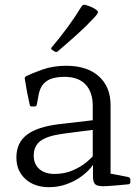

<svg xmlns="http://www.w3.org/2000/svg" viewBox="-20 -770 582 797"><path d="M183 7Q123 7 85.5 -27Q48 -61 48 -116Q48 -177 91.5 -210.5Q135 -244 229 -255L375 -272L373 -232L242 -215Q176 -206 148 -185Q120 -164 120 -124Q120 -89 143 -68.5Q166 -48 206 -48Q247 -48 280 -62Q313 -76 335.5 -94Q358 -112 367 -124L378 -111Q374 -95 358 -75Q342 -55 315.5 -36Q289 -17 255 -5Q221 7 183 7ZM365 -330Q365 -388 335 -419.5Q305 -451 248 -451Q221 -451 199 -445Q177 -439 161.5 -423Q146 -407 140 -375L133 -336Q131 -328 123 -328H112Q104 -328 103 -337Q97 -363 92 -389.5Q87 -416 83 -442Q81 -449 89 -454Q113 -466 157 -481.5Q201 -497 255 -497Q341 -497 390 -453.5Q439 -410 439 -333V-162H365ZM439 -162V-24L420 -53L513 -35Q521 -32 521 -24V-14Q521 -6 513 -5L459 0Q418 4 398 2.5Q378 1 372 -9Q366 -19 366 -38V-98L365 -105V-162ZM220 -557Q215 -552 207 -556L196 -563Q189 -568 195 -574Q230 -615 261 -657.5Q292 -700 319 -744Q324 -751 332 -750Q342 -748 354.5 -743Q367 -738 377 -731Q383 -727 385.5 -723.5Q388 -720 385 -714.5Q382 -709 373 -699Q338 -661 299.5 -626.5Q261 -592 220 -557Z"/></svg>

Font: Hahmlet Light
Style: Regular
Weight: 300
Designer: Minjoo Ham & Mark Frömberg
Foundry: hypertype
Version: Version 1.002